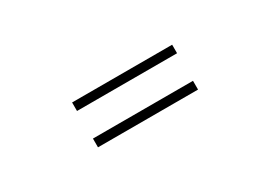

<svg xmlns="http://www.w3.org/2000/svg" viewBox="-9 -742 1018 724"><g transform="rotate(-30 500.0 -380.5)"><path d="M282.2 -440.4V-477.5H717.8V-440.4ZM282.2 -282.2V-320.3H717.8V-282.2Z"/></g></svg>

Font: GenEi Gothic M SemiBold
Style: Regular
Weight: 500
Designer: o_tamon (Modified); [Source Han Sans]
Ryoko NISHIZUKA  (kana & ideographs); Paul D. Hunt (Latin, Greek & Cyrillic); Wenl
Version: Version 1.1a;Original Version 1.004